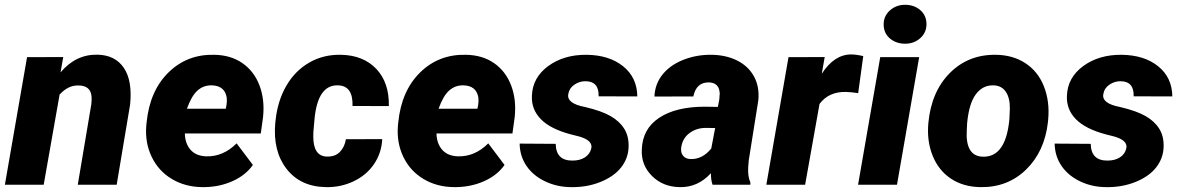

<svg xmlns="http://www.w3.org/2000/svg" viewBox="-30 -765 4894 795"><path d="M231.9 -528.8 220.7 -465.3Q284.2 -540.5 373.5 -538.6Q446.8 -537.1 482.7 -484.1Q518.6 -431.2 508.8 -332.5L453.1 0H292L348.1 -333.5Q350.1 -350.6 349.1 -364.7Q345.7 -411.1 294.4 -411.1Q252 -412.1 216.8 -373.5L150.9 0H-9.8L82 -528.3Z M808.1 9.8Q737.3 9.3 681.9 -23.7Q626.5 -56.6 598.1 -115.5Q569.8 -174.3 575.7 -245.1L577.1 -258.8Q590.3 -389.2 667.7 -465.1Q745.1 -541 857.4 -538.1Q925.3 -537.1 973.6 -503.7Q1022 -470.2 1044.4 -411.4Q1066.9 -352.5 1059.1 -279.3L1049.8 -212.4H735.4Q736.3 -170.9 758.8 -145Q781.2 -119.1 824.2 -117.7Q894 -115.7 949.7 -171.4L1017.1 -82Q987.3 -39.6 933.8 -15.4Q880.4 8.8 816.9 9.8ZM847.2 -411.6Q813 -412.6 787.8 -390.1Q762.7 -367.7 744.1 -314.9H904.8L907.7 -329.1Q910.6 -346.2 908.7 -361.3Q900.4 -410.2 847.2 -411.6Z M1323.2 -116.7Q1357.9 -115.7 1377.4 -136Q1397 -156.2 1402.3 -188.5L1552.7 -189Q1549.8 -130.9 1518.3 -85Q1486.8 -39.1 1433.3 -13.9Q1379.9 11.2 1318.8 9.8Q1213.4 7.8 1156.2 -66.2Q1099.1 -140.1 1109.9 -257.3L1111.3 -269Q1120.1 -349.1 1156.2 -410.9Q1192.4 -472.7 1251.2 -506.3Q1310.1 -540 1382.8 -538.1Q1475.1 -536.1 1528.6 -479.2Q1582 -422.4 1580.1 -325.7L1429.7 -326.2Q1432.1 -410.2 1369.6 -411.6Q1284.7 -414.6 1272 -268.6L1267.6 -218.8L1267.1 -200.2Q1267.1 -118.2 1323.2 -116.7Z M1850.1 9.8Q1779.3 9.3 1723.9 -23.7Q1668.5 -56.6 1640.1 -115.5Q1611.8 -174.3 1617.7 -245.1L1619.1 -258.8Q1632.3 -389.2 1709.7 -465.1Q1787.1 -541 1899.4 -538.1Q1967.3 -537.1 2015.6 -503.7Q2064 -470.2 2086.4 -411.4Q2108.9 -352.5 2101.1 -279.3L2091.8 -212.4H1777.3Q1778.3 -170.9 1800.8 -145Q1823.2 -119.1 1866.2 -117.7Q1936 -115.7 1991.7 -171.4L2059.1 -82Q2029.3 -39.6 1975.8 -15.4Q1922.4 8.8 1858.9 9.8ZM1889.2 -411.6Q1855 -412.6 1829.8 -390.1Q1804.7 -367.7 1786.1 -314.9H1946.8L1949.7 -329.1Q1952.6 -346.2 1950.7 -361.3Q1942.4 -410.2 1889.2 -411.6Z M2418.5 -151.4Q2424.8 -183.6 2368.7 -199.7L2334 -208.5Q2249 -231 2209.5 -271.5Q2169.9 -312 2172.4 -367.7Q2174.8 -443.8 2240 -491.5Q2305.2 -539.1 2398.9 -538.1Q2492.2 -537.1 2550 -490.7Q2607.9 -444.3 2608.9 -365.7L2448.7 -366.2Q2450.7 -428.7 2393.6 -428.7Q2369.1 -428.7 2348.1 -414.3Q2327.1 -399.9 2323.2 -376Q2314.9 -336.4 2393.1 -321.8Q2460.9 -305.7 2498 -284.4Q2535.2 -263.2 2554.7 -231.9Q2574.2 -200.7 2572.8 -156.7Q2571.3 -108.9 2541.5 -71.3Q2511.7 -33.7 2455.3 -11.2Q2398.9 11.2 2333 9.8Q2275.9 9.3 2226.8 -14.2Q2177.7 -37.6 2150.1 -77.9Q2122.6 -118.2 2121.6 -170.4L2271 -169.4Q2272 -99.1 2341.3 -100.1Q2371.1 -100.1 2392.1 -113.5Q2413.1 -127 2418.5 -151.4Z M2920.4 0Q2913.6 -19 2913.6 -47.9Q2859.4 11.7 2784.2 9.8Q2715.3 8.8 2669.9 -36.1Q2624.5 -81.1 2627.4 -145Q2629.9 -231 2699.2 -277.1Q2768.6 -323.2 2888.7 -323.2L2942.4 -322.3L2948.2 -352.1L2950.2 -377.9Q2948.2 -422.4 2905.8 -423.8Q2853 -424.8 2840.8 -365.7L2679.7 -365.2Q2682.1 -418.5 2714.4 -457.8Q2746.6 -497.1 2802 -518.3Q2857.4 -539.6 2919.9 -538.1Q2980 -536.6 3025.1 -512.9Q3070.3 -489.3 3092.8 -447Q3115.2 -404.8 3109.9 -349.6L3070.3 -101.1L3067.9 -70.8Q3065.9 -34.7 3077.1 -9.3L3076.7 0ZM2828.6 -106.4Q2877.9 -104.5 2915 -149.9L2931.2 -234.9L2889.6 -235.4Q2851.1 -234.4 2823.2 -212.6Q2795.4 -190.9 2790.5 -153.3Q2788.1 -133.3 2798.1 -120.4Q2808.1 -107.4 2828.6 -106.4Z M3523.4 -379.4Q3497.6 -383.3 3473.6 -384.3Q3401.4 -386.2 3363.3 -334.5L3303.7 0H3143.1L3234.9 -528.3L3384.8 -528.8L3372.6 -459.5Q3424.3 -539.6 3494.6 -539.6Q3514.6 -539.6 3544.4 -532.7Z M3684.1 0H3522.9L3614.7 -528.3H3775.9ZM3628.9 -661.6Q3627.9 -697.3 3654.1 -721.2Q3680.2 -745.1 3717.3 -745.1Q3754.9 -745.1 3780 -723.6Q3805.2 -702.1 3806.2 -667.5Q3807.1 -631.3 3781.2 -607.7Q3755.4 -584 3717.8 -584Q3681.2 -584 3655.5 -605.2Q3629.9 -626.5 3628.9 -661.6Z M4094.2 -538.1Q4165 -537.1 4216.8 -502.7Q4268.6 -468.3 4292.7 -406.7Q4316.9 -345.2 4310.1 -270L4309.1 -259.3Q4295.4 -137.7 4218.8 -63Q4142.1 11.7 4029.3 9.8Q3959 8.8 3907.7 -25.1Q3856.4 -59.1 3831.8 -120.1Q3807.1 -181.2 3814 -255.9Q3826.2 -385.7 3903.1 -462.9Q3980 -540 4094.2 -538.1ZM3974.6 -255.9 3973.1 -227.1Q3966.3 -118.2 4039.6 -116.2Q4134.3 -113.3 4149.4 -270L4151.4 -314.5Q4152.3 -358.4 4135 -384.5Q4117.7 -410.6 4084 -411.6Q4039.6 -413.1 4011 -375.2Q3982.4 -337.4 3974.6 -255.9Z M4633.8 -151.4Q4640.1 -183.6 4584 -199.7L4549.3 -208.5Q4464.4 -231 4424.8 -271.5Q4385.3 -312 4387.7 -367.7Q4390.1 -443.8 4455.3 -491.5Q4520.5 -539.1 4614.3 -538.1Q4707.5 -537.1 4765.4 -490.7Q4823.2 -444.3 4824.2 -365.7L4664.1 -366.2Q4666 -428.7 4608.9 -428.7Q4584.5 -428.7 4563.5 -414.3Q4542.5 -399.9 4538.6 -376Q4530.3 -336.4 4608.4 -321.8Q4676.3 -305.7 4713.4 -284.4Q4750.5 -263.2 4770 -231.9Q4789.6 -200.7 4788.1 -156.7Q4786.6 -108.9 4756.8 -71.3Q4727.1 -33.7 4670.7 -11.2Q4614.3 11.2 4548.3 9.8Q4491.2 9.3 4442.1 -14.2Q4393.1 -37.6 4365.5 -77.9Q4337.9 -118.2 4336.9 -170.4L4486.3 -169.4Q4487.3 -99.1 4556.6 -100.1Q4586.4 -100.1 4607.4 -113.5Q4628.4 -127 4633.8 -151.4Z"/></svg>

Font: TypoPRO Roboto
Style: Italic
Weight: 900
Italic angle: -12°
Designer: Google
Version: Version 2.136; 2016